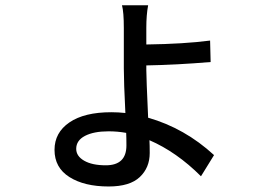

<svg xmlns="http://www.w3.org/2000/svg" viewBox="-20 -630 1017 717"><path d="M533.2 -610.4Q526.4 -574.2 526.4 -526.4V-463.9Q667 -465.8 764.6 -478.5L766.6 -398.4Q639.6 -387.7 526.4 -385.7V-368.2Q526.4 -340.8 533.2 -190.4Q669.9 -151.4 779.3 -50.8L730.5 28.3Q639.6 -62.5 538.1 -106.4Q539.1 -87.9 539.1 -58.6Q539.1 -3.9 502 31.2Q464.8 66.4 385.7 66.4Q294.9 66.4 239.3 31.2Q183.6 -3.9 183.6 -70.3Q183.6 -134.8 239.3 -172.9Q294.9 -210.9 395.5 -210.9Q421.9 -210.9 448.2 -208Q442.4 -323.2 442.4 -374V-525.4Q442.4 -585 435.5 -610.4ZM264.6 -74.2Q264.6 -46.9 294.4 -29.8Q324.2 -12.7 375 -12.7Q452.1 -12.7 452.1 -86.9Q452.1 -116.2 451.2 -133.8Q418.9 -139.6 385.7 -139.6Q330.1 -139.6 297.4 -122.6Q264.6 -105.5 264.6 -74.2Z"/></svg>

Font: Min Sans Medium
Style: Regular
Weight: 500
Designer: Jinseong-Kim, NotoSansCJK, Nunito
Foundry: Jinseong-Kim
Version: Version 1.400;Glyphs 3.1.2 (3151)